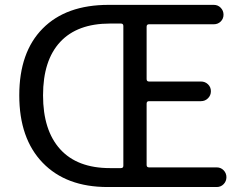

<svg xmlns="http://www.w3.org/2000/svg" viewBox="-20 -753 986 773"><path d="M852.5 0H413.1Q246.1 0 151.9 -97.7Q57.6 -195.3 57.6 -369.1Q57.6 -543 151.9 -638.2Q246.1 -733.4 417 -733.4H840.8Q857.4 -733.4 868.7 -721.7Q879.9 -710 879.9 -693.8Q879.9 -677.7 868.7 -666.5Q857.4 -655.3 840.8 -655.3H580.1Q570.3 -655.3 570.3 -645.5V-434.6Q570.3 -424.8 580.1 -424.8H789.1Q805.7 -424.8 817.4 -413.6Q829.1 -402.3 829.1 -385.7Q829.1 -369.1 817.4 -357.4Q805.7 -345.7 789.1 -345.7H580.1Q570.3 -345.7 570.3 -335.9V-88.9Q570.3 -79.1 580.1 -79.1H852.5Q869.1 -79.1 880.4 -67.4Q891.6 -55.7 891.6 -39.6Q891.6 -23.4 880.4 -11.7Q869.1 0 852.5 0ZM422.9 -76.2H466.8Q476.6 -76.2 476.6 -85.9V-648.4Q476.6 -658.2 466.8 -658.2H422.9Q291 -658.2 222.2 -584Q153.3 -509.8 153.3 -369.1Q153.3 -228.5 222.2 -152.3Q291 -76.2 422.9 -76.2Z"/></svg>

Font: Gen Jyuu GothicX Regular
Style: Regular
Weight: 400
Designer: [Source Han Sans]
Ryoko NISHIZUKA  (kana & ideographs); Paul D. Hunt (Latin, Greek & Cyrillic); Wenlong ZHANG  (bopomofo
Version: Version 1.002.20150607